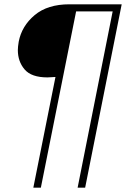

<svg xmlns="http://www.w3.org/2000/svg" viewBox="-20 -762 610 893"><path d="M376 111H341L504 -709H334L170 111H135L238 -404Q212 -402 201 -402Q126 -402 94.5 -439Q63 -476 63 -529Q63 -544 67 -568Q81 -641 141 -691.5Q201 -742 303 -742H546Z"/></svg>

Font: TypoPRO Montserrat
Style: Italic
Weight: 275
Italic angle: -11.3°
Designer: Julieta Ulanovsky
Foundry: Julieta Ulanovsky
Version: Version 6.001